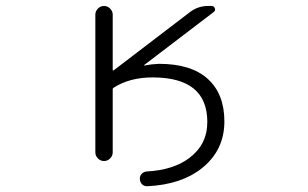

<svg xmlns="http://www.w3.org/2000/svg" viewBox="-20 -565 1040 648"><path d="M360.4 -330.1Q360.4 -325.2 364.3 -328.1L620.1 -523.4Q647.5 -544.9 682.6 -544.9H694.3Q702.1 -544.9 705.1 -537.1Q708 -529.3 701.2 -524.4L466.8 -345.7Q465.8 -344.7 466.3 -344.2Q466.8 -343.8 466.8 -343.8Q491.2 -348.6 516.6 -349.6Q625 -349.6 681.2 -298.8Q737.3 -248 737.3 -155.3Q737.3 -57.6 661.1 2.9Q592.8 57.6 478.5 63.5Q477.5 63.5 476.6 63.5Q466.8 63.5 460 57.6Q452.1 49.8 452.1 39.1Q451.2 29.3 458 22Q464.8 14.6 475.6 13.7Q564.5 8.8 618.2 -31.2Q679.7 -77.1 679.7 -153.3Q679.7 -303.7 495.1 -303.7Q418 -303.7 364.3 -269.5Q360.4 -267.6 360.4 -263.7V-50.8Q360.4 -39.1 351.6 -30.3Q342.8 -21.5 331.1 -21.5Q319.3 -21.5 310.5 -30.3Q301.8 -39.1 301.8 -50.8V-515.6Q301.8 -527.3 310.5 -536.1Q319.3 -544.9 331.1 -544.9Q342.8 -544.9 351.6 -536.1Q360.4 -527.3 360.4 -515.6Z"/></svg>

Font: Gen Jyuu Gothic L Monospace Light
Style: Regular
Weight: 300
Designer: [Source Han Sans]
Ryoko NISHIZUKA  (kana & ideographs); Paul D. Hunt (Latin, Greek & Cyrillic); Wenlong ZHANG  (bopomofo
Version: Version 1.002.20150607